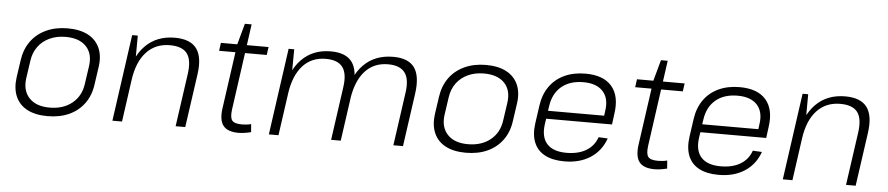

<svg xmlns="http://www.w3.org/2000/svg" viewBox="-41 -928 5510 1192"><g transform="rotate(5 2714.0 -332.0)"><path d="M274 7Q198 7 147.5 -19.5Q97 -46 75 -96Q53 -146 62 -215L78 -325Q88 -394 124 -443.5Q160 -493 218.5 -520Q277 -547 352 -547Q428 -547 478.5 -520.5Q529 -494 551.5 -444Q574 -394 564 -325L548 -215Q539 -146 502.5 -96Q466 -46 408 -19.5Q350 7 274 7ZM282 -47Q367 -47 422.5 -92Q478 -137 488 -215L504 -325Q515 -403 472 -448Q429 -493 344 -493Q288 -493 244 -472.5Q200 -452 172.5 -414.5Q145 -377 138 -325L122 -215Q112 -138 155 -92.5Q198 -47 282 -47Z M1119 -331Q1131 -418 1100.5 -458Q1070 -498 993 -498Q904 -498 847.5 -437.5Q791 -377 775 -264L733 -199L743 -264Q764 -401 835 -474Q906 -547 1020 -547Q1116 -547 1155.5 -494Q1195 -441 1179 -331L1132 0H1072ZM754 -540H789L788 -357L738 0H678Z M1465 7Q1396 7 1369 -27.5Q1342 -62 1352 -135L1409 -540L1445 -671H1487L1412 -135Q1405 -84 1419.5 -65.5Q1434 -47 1480 -47Q1494 -47 1508.5 -48.5Q1523 -50 1538 -54L1542 -4Q1530 -1 1516.5 1.5Q1503 4 1490 5.5Q1477 7 1465 7ZM1307 -540H1604L1597 -490H1300Z M2476 -333Q2488 -417 2457.5 -457.5Q2427 -498 2353 -498Q2265 -498 2210 -438Q2155 -378 2138 -264L2096 -199L2105 -264Q2124 -401 2195 -474Q2266 -547 2381 -547Q2475 -547 2513 -494.5Q2551 -442 2536 -333L2489 0H2429ZM1729 -540H1764L1762 -347L1713 0H1653ZM2088 -333Q2100 -417 2070 -457.5Q2040 -498 1965 -498Q1877 -498 1822 -438Q1767 -378 1750 -264L1708 -199L1718 -264Q1739 -402 1809.5 -474.5Q1880 -547 1992 -547Q2086 -547 2124.5 -494.5Q2163 -442 2148 -333L2101 0H2041Z M2881 7Q2805 7 2754.5 -19.5Q2704 -46 2682 -96Q2660 -146 2669 -215L2685 -325Q2695 -394 2731 -443.5Q2767 -493 2825.5 -520Q2884 -547 2959 -547Q3035 -547 3085.5 -520.5Q3136 -494 3158.5 -444Q3181 -394 3171 -325L3155 -215Q3146 -146 3109.5 -96Q3073 -46 3015 -19.5Q2957 7 2881 7ZM2889 -47Q2974 -47 3029.5 -92Q3085 -137 3095 -215L3111 -325Q3122 -403 3079 -448Q3036 -493 2951 -493Q2895 -493 2851 -472.5Q2807 -452 2779.5 -414.5Q2752 -377 2745 -325L2729 -215Q2719 -138 2762 -92.5Q2805 -47 2889 -47Z M3495 7Q3421 7 3373 -18.5Q3325 -44 3305 -93.5Q3285 -143 3295 -214L3311 -326Q3321 -395 3356 -444.5Q3391 -494 3448 -520.5Q3505 -547 3579 -547Q3691 -547 3743 -486.5Q3795 -426 3779 -316L3770 -247H3348L3355 -297H3728L3714 -277L3721 -330Q3732 -407 3692 -450Q3652 -493 3571 -493Q3486 -493 3434 -449Q3382 -405 3371 -325L3354 -209Q3344 -130 3382.5 -88.5Q3421 -47 3503 -47Q3577 -47 3626 -76.5Q3675 -106 3694 -161L3751 -158Q3723 -79 3656.5 -36Q3590 7 3495 7Z M4058 7Q3989 7 3962 -27.5Q3935 -62 3945 -135L4002 -540L4038 -671H4080L4005 -135Q3998 -84 4012.5 -65.5Q4027 -47 4073 -47Q4087 -47 4101.5 -48.5Q4116 -50 4131 -54L4135 -4Q4123 -1 4109.5 1.5Q4096 4 4083 5.5Q4070 7 4058 7ZM3900 -540H4197L4190 -490H3893Z M4456 7Q4382 7 4334 -18.5Q4286 -44 4266 -93.5Q4246 -143 4256 -214L4272 -326Q4282 -395 4317 -444.5Q4352 -494 4409 -520.5Q4466 -547 4540 -547Q4652 -547 4704 -486.5Q4756 -426 4740 -316L4731 -247H4309L4316 -297H4689L4675 -277L4682 -330Q4693 -407 4653 -450Q4613 -493 4532 -493Q4447 -493 4395 -449Q4343 -405 4332 -325L4315 -209Q4305 -130 4343.5 -88.5Q4382 -47 4464 -47Q4538 -47 4587 -76.5Q4636 -106 4655 -161L4712 -158Q4684 -79 4617.5 -36Q4551 7 4456 7Z M5297 -331Q5309 -418 5278.5 -458Q5248 -498 5171 -498Q5082 -498 5025.5 -437.5Q4969 -377 4953 -264L4911 -199L4921 -264Q4942 -401 5013 -474Q5084 -547 5198 -547Q5294 -547 5333.5 -494Q5373 -441 5357 -331L5310 0H5250ZM4932 -540H4967L4966 -357L4916 0H4856Z"/></g></svg>

Font: Pathway Extreme 8pt Thin
Style: Italic
Weight: 100
Italic angle: -8°
Designer: Eduardo Rodriguez Tunni
Foundry: Eduardo Rodriguez Tunni
Version: Version 1.000